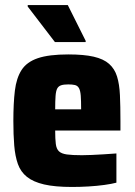

<svg xmlns="http://www.w3.org/2000/svg" viewBox="-20 -734 534 762"><path d="M266 8Q198 8 155 -2Q112 -12 87 -32Q62 -52 51 -83Q40 -114 36.5 -156.5Q33 -199 33 -254Q33 -324 39 -374Q45 -424 65.5 -456Q86 -488 130 -503Q174 -518 251 -518Q313 -518 352 -509Q391 -500 413 -480.5Q435 -461 444.5 -430.5Q454 -400 456 -356Q458 -312 458 -254V-216H199Q199 -182 201.5 -162.5Q204 -143 214 -133.5Q224 -124 245.5 -121Q267 -118 305 -118Q322 -118 343.5 -119Q365 -120 390.5 -121.5Q416 -123 442 -125V-9Q423 -4 394 0Q365 4 331.5 6Q298 8 266 8ZM302 -286V-300Q302 -334 300.5 -354Q299 -374 293.5 -384Q288 -394 277.5 -396.5Q267 -399 251 -399Q233 -399 222.5 -395.5Q212 -392 207 -382.5Q202 -373 200.5 -353Q199 -333 199 -300H316ZM198 -567 90 -708V-714H249L320 -572V-567Z"/></svg>

Font: Saira SemiCondensed ExtraBold
Style: Regular
Weight: 800
Width: 4
Designer: Hector Gatti with collaboration of the Omnibus-Type team
Foundry: Omnibus-Type
Version: Version 1.101